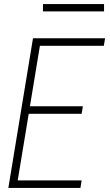

<svg xmlns="http://www.w3.org/2000/svg" viewBox="-20 -923 540 943"><path d="M21 0 142 -735H496L490 -698H176L127 -401H387L381 -364H121L67 -37H381L375 0ZM191 -867V-903H491V-867Z"/></svg>

Font: Iosevka Extralight Oblique
Style: Regular
Weight: 200
Italic angle: -9°
Monospace: yes
Designer: Belleve Invis
Foundry: Belleve Invis
Version: Version 32.5.0; ttfautohint (v1.8.4)